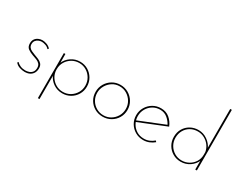

<svg xmlns="http://www.w3.org/2000/svg" viewBox="-100 -1317 2600 2063"><g transform="rotate(30 1200.0 -285.5)"><path d="M171 8Q143 8 109.5 -2.5Q76 -13 54 -40L66 -52Q81 -33 109 -21Q137 -9 171 -9Q195 -9 217.5 -17Q240 -25 255 -44.5Q270 -64 270 -97Q270 -127 254 -144.5Q238 -162 213.5 -171.5Q189 -181 162 -190Q125 -203 97 -223Q69 -243 69 -287Q69 -319 83.5 -340Q98 -361 122 -372Q146 -383 172 -383Q195 -383 224 -373Q253 -363 275 -339L264 -326Q247 -347 220 -356Q193 -365 173 -365Q155 -365 135.5 -357.5Q116 -350 102 -333Q88 -316 88 -289Q88 -265 100 -249.5Q112 -234 131.5 -224.5Q151 -215 173 -207Q200 -197 227 -186Q254 -175 271.5 -155.5Q289 -136 289 -102Q289 -69 275.5 -44.5Q262 -20 236 -6Q210 8 171 8Z M637 6Q575 6 526 -27.5Q477 -61 455 -114L458 -138V181H438V-378H457L458 -237L456 -266Q478 -319 527.5 -352.5Q577 -386 638 -386Q692 -386 736 -360Q780 -334 806.5 -289Q833 -244 833 -189Q833 -134 806.5 -89.5Q780 -45 735.5 -19.5Q691 6 637 6ZM635 -11Q685 -11 725 -35Q765 -59 789 -99.5Q813 -140 813 -189Q813 -239 789 -280Q765 -321 725 -345Q685 -369 636 -369Q587 -369 546.5 -345Q506 -321 482 -281Q458 -241 458 -192V-182Q459 -135 483.5 -96Q508 -57 547.5 -34Q587 -11 635 -11Z M941 -190Q941 -244 967.5 -289Q994 -334 1038.5 -360.5Q1083 -387 1138 -387Q1193 -387 1238 -360.5Q1283 -334 1309.5 -289Q1336 -244 1336 -190Q1336 -135 1309.5 -90.5Q1283 -46 1238 -20Q1193 6 1138 6Q1083 6 1038.5 -19.5Q994 -45 967.5 -89Q941 -133 941 -190ZM961 -190Q961 -140 984.5 -99.5Q1008 -59 1048.5 -35Q1089 -11 1138 -11Q1187 -11 1227 -35Q1267 -59 1291 -99.5Q1315 -140 1315 -190Q1315 -239 1291 -279.5Q1267 -320 1227 -344.5Q1187 -369 1138 -369Q1087 -369 1047 -343Q1007 -317 984 -276Q961 -235 961 -190Z M1641 6Q1586 6 1541.5 -20Q1497 -46 1470.5 -90.5Q1444 -135 1444 -190Q1444 -244 1470.5 -289Q1497 -334 1541.5 -360.5Q1586 -387 1641 -387Q1704 -387 1747.5 -350.5Q1791 -314 1813 -259L1470 -120L1464 -137L1796 -271L1791 -261Q1770 -305 1731.5 -337Q1693 -369 1640 -369Q1591 -369 1551 -345Q1511 -321 1487.5 -280Q1464 -239 1464 -190Q1464 -144 1486 -103Q1508 -62 1547.5 -36.5Q1587 -11 1641 -11Q1676 -11 1707.5 -24Q1739 -37 1763 -59L1776 -45Q1749 -22 1714.5 -8Q1680 6 1641 6Z M2106 6Q2052 6 2007.5 -20Q1963 -46 1937 -90.5Q1911 -135 1911 -190Q1911 -249 1937.5 -293Q1964 -337 2008.5 -361.5Q2053 -386 2107 -386Q2167 -386 2217.5 -350.5Q2268 -315 2290 -262L2286 -250V-752H2306V0H2286V-130L2289 -114Q2267 -61 2217.5 -27.5Q2168 6 2106 6ZM2108 -11Q2157 -11 2197.5 -34Q2238 -57 2262 -96Q2286 -135 2286 -184V-217Q2279 -259 2253.5 -293.5Q2228 -328 2190 -348.5Q2152 -369 2108 -369Q2058 -369 2018 -346.5Q1978 -324 1954.5 -283.5Q1931 -243 1931 -190Q1931 -141 1955 -100Q1979 -59 2019 -35Q2059 -11 2108 -11Z"/></g></svg>

Font: Josefin Sans Thin Thin
Style: Regular
Weight: 250
Version: Version 2.001